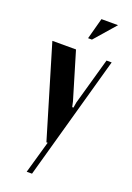

<svg xmlns="http://www.w3.org/2000/svg" viewBox="-162 -743 669 976"><g transform="rotate(20 172.5 -254.5)"><path d="M199.2 -569.8H178.2L209 -684.1H298.8ZM12.2 -495.1H140.1L215.8 -242.2L222.2 -212.9H229L233.9 -242.2L305.2 -495.1H333L146 174.8H117.2L167 0H160.2Z"/></g></svg>

Font: Moniqa Black Heading
Style: Regular
Weight: 900
Designer: Rajesh Rajput
Foundry: Rajesh Rajput
Version: Version 1.000